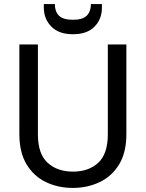

<svg xmlns="http://www.w3.org/2000/svg" viewBox="-20 -915 715 942"><path d="M75 -697H166V-256Q166 -160 213.5 -116.5Q261 -73 338 -73Q415 -73 462 -116.5Q509 -160 509 -256V-697H600V-257Q600 -167 564.5 -108.5Q529 -50 469 -21.5Q409 7 337 7Q265 7 205.5 -21.5Q146 -50 110.5 -108.5Q75 -167 75 -257ZM480 -877Q480 -821 443.5 -784Q407 -747 338 -747Q269 -747 232 -784.5Q195 -822 195 -878V-895H249Q249 -859 269 -838.5Q289 -818 338 -818Q386 -818 406 -838.5Q426 -859 426 -895H480Z"/></svg>

Font: Poppins
Style: Regular
Weight: 400
Designer: Ninad Kale (Devanagari), Jonny Pinhorn (Latin)
Version: Version 5.002